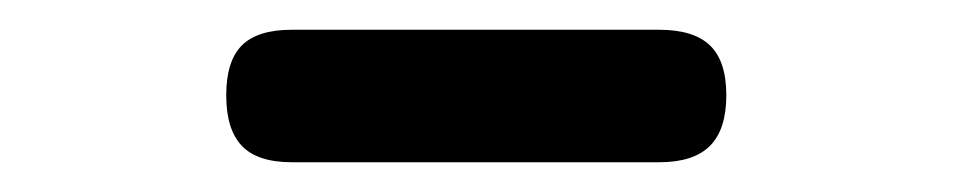

<svg xmlns="http://www.w3.org/2000/svg" viewBox="-20 -773 640 129"><path d="M176 -664Q153 -664 142.5 -675Q132 -686 132 -709Q132 -732 142.5 -742.5Q153 -753 176 -753H423Q446 -753 457 -742.5Q468 -732 468 -709Q468 -686 457 -675Q446 -664 423 -664Z"/></svg>

Font: Maple Mono SemiBold
Style: Regular
Weight: 600
Monospace: yes
Designer: subframe7536
Version: Version 7.000